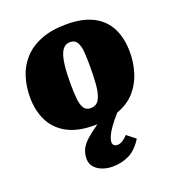

<svg xmlns="http://www.w3.org/2000/svg" viewBox="-141 -646 924 1011"><g transform="rotate(-20 321.0 -140.0)"><path d="M317 254Q289 254 262.5 244.5Q236 235 219 216Q202 197 202 169Q202 140 213 116.5Q224 93 250 69.5Q276 46 318 17Q313 17 309.5 17Q306 17 301 17Q208 17 149 -15.5Q90 -48 61.5 -105.5Q33 -163 33 -238Q33 -298 50 -351.5Q67 -405 104.5 -446Q142 -487 201.5 -510.5Q261 -534 345 -534Q434 -534 492.5 -504Q551 -474 580 -417.5Q609 -361 609 -281Q609 -223 592 -168Q575 -113 537.5 -70.5Q500 -28 437 -5Q408 28 389.5 54Q371 80 363 99Q355 118 355 132Q355 143 362 149Q369 155 381 155Q395 155 410 146Q425 137 439 121L487 159Q454 212 412 233Q370 254 317 254ZM314 -75Q349 -75 364 -105Q379 -135 382.5 -182.5Q386 -230 386 -282Q386 -327 383.5 -362.5Q381 -398 369 -418.5Q357 -439 330 -439Q314 -439 300.5 -430Q287 -421 277.5 -398.5Q268 -376 263 -336Q258 -296 258 -233Q258 -184 261.5 -148.5Q265 -113 277 -94Q289 -75 314 -75Z"/></g></svg>

Font: Literata Black
Style: Italic
Weight: 900
Italic angle: -2°
Designer: Latin by Veronika Burian and Jose Scaglione. Greek by Irene Vlachou. Cyrillic by Vera Evstafieva
Foundry: TypeTogether
Version: Version 3.002